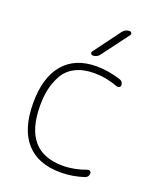

<svg xmlns="http://www.w3.org/2000/svg" viewBox="-141 -861 775 937"><g transform="rotate(20 246.0 -392.0)"><path d="M274.4 -618.2Q261.7 -600.6 240.2 -600.6Q233.4 -600.6 230 -606.4Q226.6 -612.3 230.5 -618.2L333 -756.8Q346.7 -774.4 369.1 -774.4Q376 -774.4 378.9 -768.1Q381.8 -761.7 377.9 -756.8ZM82 -284.2Q82 -44.9 285.2 -44.9Q344.7 -44.9 408.2 -68.4Q414.1 -70.3 419.9 -66.4Q425.8 -62.5 425.8 -56.6Q425.8 -37.1 408.2 -30.3Q347.7 -10.7 290 -10.7Q287.1 -10.7 285.2 -10.7Q168.9 -10.7 107.4 -80.1Q45.9 -149.4 45.9 -284.2Q45.9 -417 106 -487.3Q166 -557.6 276.4 -557.6Q337.9 -557.6 402.3 -537.1Q420.9 -531.2 420.9 -511.7Q420.9 -504.9 415 -501Q409.2 -497.1 402.3 -499Q338.9 -522.5 280.3 -522.5Q278.3 -522.5 276.4 -522.5Q219.7 -522.5 179.2 -501.5Q138.7 -480.5 118.7 -443.8Q98.6 -407.2 90.3 -368.7Q82 -330.1 82 -284.2Z"/></g></svg>

Font: Gen Jyuu Gothic ExtraLight
Style: Regular
Weight: 100
Designer: [Source Han Sans]
Ryoko NISHIZUKA  (kana & ideographs); Paul D. Hunt (Latin, Greek & Cyrillic); Wenlong ZHANG  (bopomofo
Version: Version 1.002.20150607